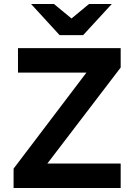

<svg xmlns="http://www.w3.org/2000/svg" viewBox="-20 -941 679 961"><path d="M48 0V-97L412.5 -577.5H70V-700H584V-603L217 -122.5H584V0ZM278.5 -765 135.5 -921H250L338 -848.5L425.5 -921H539.5L396 -765Z"/></svg>

Font: Overpass
Style: Bold
Weight: 700
Designer: Delve Withrington, Dave Bailey, Thomas Jockin
Foundry: Delve Fonts LLC
Version: Version 4.000; ttfautohint (v1.8.3)